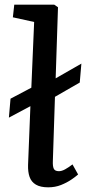

<svg xmlns="http://www.w3.org/2000/svg" viewBox="-20 -787 369 821"><path d="M186 14Q153 14 133.5 2.5Q114 -9 106.5 -30.5Q99 -52 100 -82L110 -333L18 -284L25 -365L114 -412L126 -693L35 -713L41 -767H212L228 -756L218 -452L328 -515L321 -434L215 -373L206 -98Q205 -76 210 -65.5Q215 -55 232 -55Q244 -55 258.5 -63Q273 -71 290 -84L314 -41Q304 -32 285 -19Q266 -6 241 4Q216 14 186 14Z"/></svg>

Font: Literata Medium
Style: Italic
Weight: 500
Italic angle: -2°
Designer: Latin by Veronika Burian and Jose Scaglione. Greek by Irene Vlachou. Cyrillic by Vera Evstafieva
Foundry: TypeTogether
Version: Version 3.103;gftools[0.9.29]